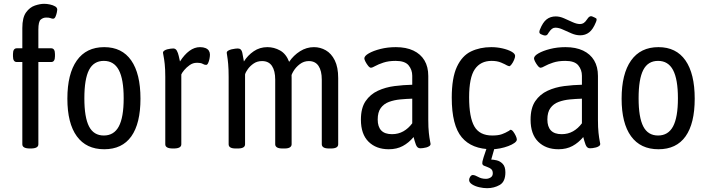

<svg xmlns="http://www.w3.org/2000/svg" viewBox="-20 -776 3707 1006"><path d="M137 2Q97 2 97 -20V-451H68Q48 -451 48 -481V-493Q48 -523 68 -523H97V-629Q97 -684 116.5 -711Q136 -738 163 -747Q190 -756 211 -756Q226 -756 242 -752.5Q258 -749 269 -742.5Q280 -736 280 -725Q280 -721 277.5 -709.5Q275 -698 270.5 -688Q266 -678 258 -678Q252 -678 245 -681Q238 -684 222 -684Q206 -684 193.5 -673.5Q181 -663 181 -621V-523H248Q268 -523 268 -493V-481Q268 -451 248 -451H181V-20Q181 2 141 2Z M526 6Q432 6 382.5 -62Q333 -130 333 -259Q333 -389 382.5 -459Q432 -529 526 -529Q619 -529 667.5 -459.5Q716 -390 716 -259Q716 -129 668 -61.5Q620 6 526 6ZM524 -66Q577 -66 602.5 -113.5Q628 -161 628 -261Q628 -361 602.5 -409Q577 -457 524 -457Q471 -457 446.5 -409.5Q422 -362 422 -261Q422 -161 446.5 -113.5Q471 -66 524 -66Z M886 2Q846 2 846 -20V-373Q846 -414 843 -441Q840 -468 837 -482Q834 -496 834 -499Q834 -506 840.5 -510.5Q847 -515 856 -517.5Q865 -520 874 -521Q883 -522 888 -522Q900 -522 906.5 -510.5Q913 -499 916.5 -483Q920 -467 923 -454Q946 -490 972.5 -509.5Q999 -529 1028 -529Q1045 -529 1057 -524Q1069 -519 1074.5 -510Q1080 -501 1080 -490Q1080 -480 1077.5 -467.5Q1075 -455 1070.5 -445.5Q1066 -436 1060 -436Q1051 -436 1042 -441.5Q1033 -447 1011 -447Q991 -447 974 -435Q957 -423 945 -408.5Q933 -394 930 -386V-20Q930 2 890 2Z M1215 2Q1178 2 1178 -20V-373Q1178 -414 1175.5 -441Q1173 -468 1170.5 -482Q1168 -496 1168 -499Q1168 -506 1175.5 -510.5Q1183 -515 1193 -517.5Q1203 -520 1212.5 -521Q1222 -522 1226 -522Q1245 -522 1249.5 -500Q1254 -478 1258 -454Q1278 -486 1309.5 -507.5Q1341 -529 1381 -529Q1416 -529 1447.5 -511.5Q1479 -494 1495 -452Q1518 -486 1552 -507.5Q1586 -529 1625 -529Q1658 -529 1687 -512.5Q1716 -496 1734 -460Q1752 -424 1752 -367V-20Q1752 2 1714 2H1704Q1684 2 1675 -4Q1666 -10 1666 -20V-359Q1666 -405 1649 -430.5Q1632 -456 1598 -456Q1572 -456 1551 -440Q1530 -424 1517.5 -403Q1505 -382 1503 -365L1504 -415Q1507 -403 1507.5 -391Q1508 -379 1508 -367V-20Q1508 -10 1499 -4Q1490 2 1471 2H1460Q1440 2 1431 -4Q1422 -10 1422 -20V-359Q1422 -405 1405 -430.5Q1388 -456 1353 -456Q1328 -456 1309.5 -443.5Q1291 -431 1279 -414.5Q1267 -398 1264 -386V-20Q1264 2 1226 2Z M2017 6Q1951 6 1911 -33.5Q1871 -73 1871 -149Q1871 -210 1895.5 -246Q1920 -282 1960 -300.5Q2000 -319 2047 -325Q2094 -331 2140 -332V-379Q2140 -410 2121 -433.5Q2102 -457 2053 -457Q2016 -457 1989 -448Q1962 -439 1946 -430Q1930 -421 1924 -421Q1917 -421 1909 -431Q1901 -441 1895 -452.5Q1889 -464 1889 -470Q1889 -483 1912.5 -496.5Q1936 -510 1973.5 -519.5Q2011 -529 2054 -529Q2108 -529 2146 -511Q2184 -493 2204 -459.5Q2224 -426 2224 -378V-148Q2224 -107 2227 -80Q2230 -53 2233 -38.5Q2236 -24 2236 -22Q2236 -15 2229.5 -10.5Q2223 -6 2214 -3.5Q2205 -1 2196 0Q2187 1 2182 1Q2166 1 2159 -18.5Q2152 -38 2147 -58Q2122 -28 2090.5 -11Q2059 6 2017 6ZM2034 -73Q2067 -73 2093.5 -88Q2120 -103 2140 -130V-259Q2108 -258 2076.5 -255Q2045 -252 2018 -242Q1991 -232 1975 -210Q1959 -188 1959 -150Q1959 -112 1977.5 -92.5Q1996 -73 2034 -73Z M2557 6Q2452 6 2399.5 -56.5Q2347 -119 2347 -264Q2347 -368 2374 -426Q2401 -484 2448 -506.5Q2495 -529 2554 -529Q2584 -529 2612.5 -522.5Q2641 -516 2660 -505.5Q2679 -495 2679 -483Q2679 -475 2673.5 -462Q2668 -449 2660.5 -439Q2653 -429 2648 -429Q2646 -429 2643.5 -430.5Q2641 -432 2637 -433Q2627 -439 2606 -448Q2585 -457 2556 -457Q2498 -457 2468 -413.5Q2438 -370 2438 -266Q2438 -161 2465.5 -113.5Q2493 -66 2559 -66Q2591 -66 2610 -73Q2629 -80 2642 -88Q2647 -90 2650 -93Q2653 -96 2655 -96Q2662 -96 2669.5 -86Q2677 -76 2682.5 -64Q2688 -52 2688 -45Q2688 -36 2675.5 -27Q2663 -18 2643 -10.5Q2623 -3 2600 1.5Q2577 6 2557 6ZM2532 210Q2513 210 2491 205Q2469 200 2453.5 190Q2438 180 2438 167Q2438 158 2444 149.5Q2450 141 2457 141Q2468 141 2485.5 151Q2503 161 2526 161Q2539 161 2550.5 154Q2562 147 2562 132Q2562 117 2553.5 110Q2545 103 2534.5 99.5Q2524 96 2515.5 92Q2507 88 2507 79Q2507 75 2508 69Q2509 63 2514 47.5Q2519 32 2530 0H2571L2551 70L2540 60H2552Q2564 60 2582 64Q2600 68 2614 82.5Q2628 97 2628 127Q2628 176 2598.5 193Q2569 210 2532 210Z M2906 6Q2840 6 2800 -33.5Q2760 -73 2760 -149Q2760 -210 2784.5 -246Q2809 -282 2849 -300.5Q2889 -319 2936 -325Q2983 -331 3029 -332V-379Q3029 -410 3010 -433.5Q2991 -457 2942 -457Q2905 -457 2878 -448Q2851 -439 2835 -430Q2819 -421 2813 -421Q2806 -421 2798 -431Q2790 -441 2784 -452.5Q2778 -464 2778 -470Q2778 -483 2801.5 -496.5Q2825 -510 2862.5 -519.5Q2900 -529 2943 -529Q2997 -529 3035 -511Q3073 -493 3093 -459.5Q3113 -426 3113 -378V-148Q3113 -107 3116 -80Q3119 -53 3122 -38.5Q3125 -24 3125 -22Q3125 -15 3118.5 -10.5Q3112 -6 3103 -3.5Q3094 -1 3085 0Q3076 1 3071 1Q3055 1 3048 -18.5Q3041 -38 3036 -58Q3011 -28 2979.5 -11Q2948 6 2906 6ZM2923 -73Q2956 -73 2982.5 -88Q3009 -103 3029 -130V-259Q2997 -258 2965.5 -255Q2934 -252 2907 -242Q2880 -232 2864 -210Q2848 -188 2848 -150Q2848 -112 2866.5 -92.5Q2885 -73 2923 -73ZM2826 -592 2816 -596Q2811 -598 2808.5 -601Q2806 -604 2806 -608Q2806 -614 2809 -621Q2824 -659 2844 -674.5Q2864 -690 2892 -690Q2913 -690 2935.5 -680Q2958 -670 2980 -660Q3002 -650 3019 -650Q3030 -650 3038.5 -655.5Q3047 -661 3057 -676Q3062 -684 3067 -687.5Q3072 -691 3076 -691Q3079 -691 3081.5 -690.5Q3084 -690 3087 -688L3094 -685Q3101 -682 3103.5 -680Q3106 -678 3106 -673Q3106 -670 3105 -667Q3104 -664 3102 -659Q3087 -622 3067 -606.5Q3047 -591 3020 -591Q2998 -591 2974.5 -601Q2951 -611 2929.5 -621Q2908 -631 2890 -631Q2880 -631 2872 -625Q2864 -619 2854 -604Q2850 -596 2846 -593Q2842 -590 2837 -590Q2834 -590 2831.5 -590.5Q2829 -591 2826 -592Z M3430 6Q3336 6 3286.5 -62Q3237 -130 3237 -259Q3237 -389 3286.5 -459Q3336 -529 3430 -529Q3523 -529 3571.5 -459.5Q3620 -390 3620 -259Q3620 -129 3572 -61.5Q3524 6 3430 6ZM3428 -66Q3481 -66 3506.5 -113.5Q3532 -161 3532 -261Q3532 -361 3506.5 -409Q3481 -457 3428 -457Q3375 -457 3350.5 -409.5Q3326 -362 3326 -261Q3326 -161 3350.5 -113.5Q3375 -66 3428 -66Z"/></svg>

Font: Asap Condensed VF Beta
Style: Regular
Weight: 400
Designer: Pablo Cosgaya
Foundry: Omnibus-Type
Version: Version 1.008